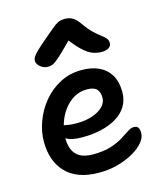

<svg xmlns="http://www.w3.org/2000/svg" viewBox="-116 -861 810 957"><g transform="rotate(-15 288.5 -382.5)"><path d="M278 10Q219 10 176 -6Q133 -22 105 -52Q77 -82 63.5 -122Q50 -162 50 -210Q50 -262 69.5 -314.5Q89 -367 125 -410.5Q161 -454 211.5 -480.5Q262 -507 324 -507Q375 -507 412.5 -489.5Q450 -472 471 -437Q492 -402 492 -349Q492 -308 473 -276.5Q454 -245 419.5 -224Q385 -203 340 -192.5Q295 -182 242 -182Q184 -182 158.5 -199.5Q133 -217 133 -239Q133 -251 139 -257.5Q145 -264 160 -264Q171 -264 187 -260.5Q203 -257 232 -257Q277 -257 312 -268.5Q347 -280 368 -300.5Q389 -321 389 -347Q389 -377 374 -392Q359 -407 324 -407Q287 -407 257 -389.5Q227 -372 204.5 -342Q182 -312 170 -274Q158 -236 158 -195Q158 -164 169 -139Q180 -114 204.5 -100Q229 -86 271 -86Q327 -86 364 -98Q401 -110 426 -125.5Q451 -141 468.5 -153Q486 -165 502 -165Q517 -165 523.5 -155.5Q530 -146 530 -126Q530 -104 510.5 -80Q491 -56 456.5 -36Q422 -16 376.5 -3Q331 10 278 10ZM167 -566Q152 -566 139 -573Q126 -580 118.5 -590.5Q111 -601 111 -612Q111 -621 116 -630Q121 -639 138.5 -656.5Q156 -674 194 -706Q224 -731 241.5 -746Q259 -761 273.5 -768Q288 -775 309 -775Q333 -775 350.5 -764Q368 -753 387 -725Q409 -694 429 -675.5Q449 -657 464 -646Q479 -635 487 -625Q495 -615 495 -600Q495 -586 481.5 -577Q468 -568 444 -568Q420 -568 397 -577Q374 -586 346.5 -612Q319 -638 282 -689L321 -688Q279 -645 253 -620Q227 -595 211.5 -583Q196 -571 186 -568.5Q176 -566 167 -566Z"/></g></svg>

Font: Shantell Sans Medium
Style: Regular
Weight: 500
Designer: Stephen Nixon, Anya Danilova, Shantell Martin
Foundry: Arrow Type
Version: Version 1.011;[c5ecc13dd]